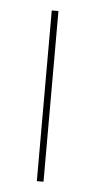

<svg xmlns="http://www.w3.org/2000/svg" viewBox="-42 -515 271 544"><g transform="rotate(5 93.0 -243.0)"><path d="M102.5 0H83.5V-485.5H102.5Z"/></g></svg>

Font: Anek Kannada Medium Thin
Style: Regular
Weight: 250
Version: Version 1.003